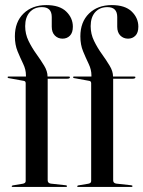

<svg xmlns="http://www.w3.org/2000/svg" viewBox="-20 -735 564 755"><path d="M167.5 -26Q167.5 -15 179.5 -13L238.5 -6.5Q243.5 -6 243.5 -3Q243.5 0 240 0H29Q26 0 26 -2.5Q26 -5 30.5 -6L69.5 -12.5Q81 -14.5 81 -23V-407.5Q81 -416 73.5 -417L13 -428Q10 -428.5 10 -431.5Q10 -434 13 -434H82V-439Q82 -461.5 71 -484.2Q60 -507 49.2 -533Q38.5 -559 38.5 -592Q38.5 -648.5 72.5 -681.8Q106.5 -715 162 -715Q214 -715 240.2 -689.8Q266.5 -664.5 266.5 -630Q266.5 -606.5 255 -594.8Q243.5 -583 226 -583Q208 -583 195.8 -595.2Q183.5 -607.5 183.5 -630V-668Q183.5 -707 145 -707Q114.5 -707 96.8 -687Q79 -667 79 -632Q79 -601.5 92.2 -574.2Q105.5 -547 123 -522.8Q140.5 -498.5 153.8 -476.5Q167 -454.5 167 -434H250Q255 -434 255 -431.5Q255 -425.5 244.5 -425.5H167.5ZM425 -26Q425 -15 437 -13L496 -6.5Q501 -6 501 -3Q501 0 497.5 0H286.5Q283.5 0 283.5 -2.5Q283.5 -5 288 -6L327 -12.5Q338.5 -14.5 338.5 -23V-407.5Q338.5 -416 331 -417L270.5 -428Q267.5 -428.5 267.5 -431.5Q267.5 -434 270.5 -434H339.5V-439Q339.5 -461.5 328.5 -484.2Q317.5 -507 306.8 -533Q296 -559 296 -592Q296 -648.5 330 -681.8Q364 -715 419.5 -715Q471.5 -715 497.8 -689.8Q524 -664.5 524 -630Q524 -606.5 512.5 -594.8Q501 -583 483.5 -583Q465.5 -583 453.2 -595.2Q441 -607.5 441 -630V-668Q441 -707 402.5 -707Q372 -707 354.2 -687Q336.5 -667 336.5 -632Q336.5 -601.5 349.8 -574.2Q363 -547 380.5 -522.8Q398 -498.5 411.2 -476.5Q424.5 -454.5 424.5 -434H507.5Q512.5 -434 512.5 -431.5Q512.5 -425.5 502 -425.5H425Z"/></svg>

Font: Fraunces 144pt S000
Style: Regular
Weight: 400
Version: Version 1.000; ttfautohint (v1.8.3)